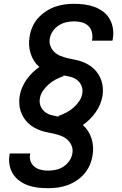

<svg xmlns="http://www.w3.org/2000/svg" viewBox="-20 -843 640 1006"><path d="M232 143Q205 143 178.5 140Q152 137 128 128.5Q104 120 83 105Q62 90 48.5 69Q35 48 30 21.5Q25 -5 30 -31Q30 -33 30.5 -35Q31 -37 31 -39H138Q138 -38 138 -37Q138 -36 138 -35Q135 -23 137 -10Q139 3 145.5 13.5Q152 24 161.5 31.5Q171 39 182.5 43Q194 47 206.5 49Q219 51 232 51Q253 51 273.5 46.5Q294 42 312.5 30Q331 18 343.5 -0.5Q356 -19 359 -39Q363 -59 356 -77.5Q349 -96 335.5 -109Q322 -122 304 -129.5Q286 -137 267 -141.5Q248 -146 229 -149.5Q210 -153 192 -159.5Q174 -166 157.5 -175.5Q141 -185 127.5 -198Q114 -211 104 -227Q94 -243 88 -261.5Q82 -280 81 -299.5Q80 -319 83 -340Q83 -340 83 -340Q83 -340 83 -340Q91 -386 119 -425.5Q147 -465 186 -492Q170 -506 158.5 -524Q147 -542 140.5 -562.5Q134 -583 132.5 -605.5Q131 -628 135 -651Q139 -677 149.5 -701.5Q160 -726 178 -746.5Q196 -767 219 -782.5Q242 -798 267 -807Q292 -816 317.5 -819.5Q343 -823 369 -823Q396 -823 423 -819.5Q450 -816 474.5 -807Q499 -798 520 -782.5Q541 -767 554 -744.5Q567 -722 571.5 -695Q576 -668 571 -641Q571 -638 570.5 -635.5Q570 -633 569 -630H462Q462 -632 462.5 -633.5Q463 -635 463 -636Q466 -656 461 -675.5Q456 -695 442 -708Q428 -721 408.5 -726Q389 -731 369 -731Q348 -731 327.5 -726.5Q307 -722 288 -710Q269 -698 256.5 -679.5Q244 -661 241 -641Q237 -621 244 -602.5Q251 -584 264.5 -571Q278 -558 296 -550.5Q314 -543 333 -538.5Q352 -534 371 -530.5Q390 -527 408 -520.5Q426 -514 442.5 -504.5Q459 -495 472.5 -482Q486 -469 496 -453Q506 -437 512 -418.5Q518 -400 519 -380.5Q520 -361 517 -340Q517 -340 517 -340Q517 -340 517 -340Q509 -294 481 -254.5Q453 -215 414 -188Q430 -174 441.5 -156Q453 -138 459.5 -117.5Q466 -97 467.5 -74.5Q469 -52 465 -29Q461 -3 450.5 21.5Q440 46 422.5 66.5Q405 87 382 102.5Q359 118 334 127Q309 136 283.5 139.5Q258 143 232 143ZM288 -232 287 -236Q308 -243 328 -253.5Q348 -264 365 -279Q382 -294 395 -313Q408 -332 411 -353Q415 -374 407.5 -392.5Q400 -411 385 -423Q370 -435 351 -440Q332 -445 312 -448L313 -444Q292 -437 272 -426.5Q252 -416 235 -401Q218 -386 205 -367Q192 -348 189 -327Q185 -306 192.5 -287.5Q200 -269 215 -257Q230 -245 249 -240Q268 -235 288 -232Z"/></svg>

Font: Iosevka Curly SmBdExObl
Style: Regular
Weight: 600
Width: 7
Italic angle: -9°
Monospace: yes
Designer: Belleve Invis
Foundry: Belleve Invis
Version: Version 11.1.0; ttfautohint (v1.8.3)